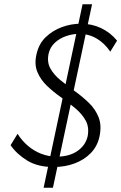

<svg xmlns="http://www.w3.org/2000/svg" viewBox="-20 -779 573 907"><path d="M233 10Q159 10 109.5 -20Q60 -50 30 -93L63 -147Q83 -115 111.5 -90.5Q140 -66 175 -52.5Q210 -39 248 -39Q307 -39 345.5 -65.5Q384 -92 394 -135Q402 -177 385.5 -208Q369 -239 337.5 -266Q306 -293 269.5 -318.5Q233 -344 202.5 -373Q172 -402 156.5 -439Q141 -476 153 -525Q164 -573 196.5 -604Q229 -635 272.5 -651Q316 -667 362 -667Q414 -667 458 -646Q502 -625 533 -587L501 -535Q474 -575 436.5 -597Q399 -619 354 -619Q322 -619 291 -608Q260 -597 238.5 -576.5Q217 -556 210 -527Q201 -487 217.5 -456.5Q234 -426 266 -400Q298 -374 333.5 -348.5Q369 -323 400 -293Q431 -263 446 -224.5Q461 -186 450 -134Q440 -88 409 -56Q378 -24 332.5 -7Q287 10 233 10ZM186 108 370 -759H415L230 108Z"/></svg>

Font: Ysabeau Office Light
Style: Italic
Weight: 300
Italic angle: -12°
Designer: Christian Thalmann (Catharsis Fonts)
Version: Version 2.001;gftools[0.9.30]; featfreeze: tnum,lnum,ss02